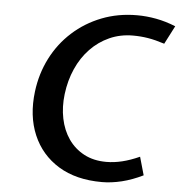

<svg xmlns="http://www.w3.org/2000/svg" viewBox="-53 -791 803 853"><g transform="rotate(5 348.5 -364.0)"><path d="M432.5 12Q317 12 238.5 -36.2Q160 -84.5 124 -169.2Q88 -254 101.5 -363Q111.5 -443.5 146.5 -512.2Q181.5 -581 237.8 -632Q294 -683 366.8 -711.5Q439.5 -740 524.5 -740Q566.5 -740 609.5 -732Q652.5 -724 697 -706L655 -624.5Q613 -638 580.8 -643.2Q548.5 -648.5 514 -648.5Q457.5 -648.5 409.5 -627Q361.5 -605.5 324.8 -567.2Q288 -529 264.8 -476.8Q241.5 -424.5 234 -363Q227 -305.5 237.5 -254Q248 -202.5 275.2 -163.2Q302.5 -124 345 -101.5Q387.5 -79 444 -79Q478.5 -79 514.8 -87.8Q551 -96.5 592 -115L615 -34Q567 -10.5 520.8 0.8Q474.5 12 432.5 12Z"/></g></svg>

Font: Expletus Sans SemiBold
Style: Italic
Weight: 600
Italic angle: -7°
Version: Version 7.500